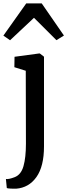

<svg xmlns="http://www.w3.org/2000/svg" viewBox="-34 -889 403 1152"><path d="M121.6 -26.9 120.6 -464.4 52.2 -485.8 53.2 -548.3 202.1 -568.4H204.6L230 -548.8V-10.7Q230 109.4 184.6 173.3Q139.2 237.3 62.5 243.2Q51.8 243.7 31.5 242.7Q11.2 241.7 6.8 239.3L1.5 185.1Q18.6 187.5 53.2 174.3Q92.3 159.7 106.9 107.9Q121.6 56.2 121.6 -26.9ZM26.4 -647.5 -13.7 -675.3 123.5 -868.7H216.3L349.6 -675.8L304.7 -647.9L169.9 -782.2Z"/></svg>

Font: HaufeMerriweather
Style: Regular
Weight: 400
Designer: Eben Sorkin ( eben@eyebytes.com )
Foundry: Eben Sorkin
Version: Version 1.56